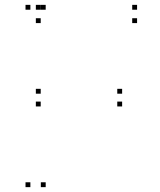

<svg xmlns="http://www.w3.org/2000/svg" viewBox="-20 -760 660 790"><path d="M168 -720V-740H148V-720ZM105 -720V-740H85V-720ZM105 10V-10H85V10ZM168 10V-10H148V10ZM147.5 -374.5V-394.5H127.5V-374.5ZM147.5 -322V-342H127.5V-322ZM482.5 -322V-342H462.5V-322ZM482.5 -374.5V-394.5H462.5V-374.5ZM544 -720V-740H524V-720ZM147.5 -720V-740H127.5V-720ZM147.5 -665V-685H127.5V-665ZM544 -665V-685H524V-665Z"/></svg>

Font: Monaspace Neon Dots Var
Style: Regular
Weight: 400
Designer: Riley Cran and the Lettermatic Team
Version: Version 1.100 (Monaspace Neon Dots)